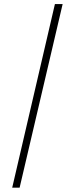

<svg xmlns="http://www.w3.org/2000/svg" viewBox="-20 -749 358 922"><path d="M280.8 -729.5 74.2 152.3H38.6L243.7 -729.5Z"/></svg>

Font: Scheherazade New Rohingya
Style: Regular
Weight: 400
Designer: SIL International
Foundry: SIL International
Version: Version 3.000 ; LngRng